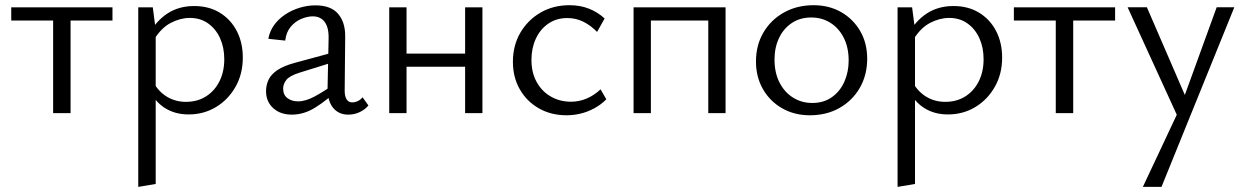

<svg xmlns="http://www.w3.org/2000/svg" viewBox="-20 -443 4880 752"><path d="M188.1 0V-414.2H256.4V0ZM24 -362.7V-414.2H420.5V-362.7Z M718.5 5.2Q664.9 5.2 624.7 -20.7Q584.5 -46.6 563.5 -95.6L581.9 -118.4Q603 -82.2 635.6 -63.1Q668.2 -44.1 708.2 -44.1Q753.2 -44.1 786.8 -65.4Q820.5 -86.7 839.4 -124.3Q858.4 -161.9 858.4 -211.2Q858.4 -256.9 841.9 -293.4Q825.4 -329.8 795.1 -351.3Q764.9 -372.8 723.4 -372.8Q686.5 -372.8 649.1 -353.5Q611.8 -334.2 583.4 -288L557.9 -302.2Q591.5 -361.5 636.3 -390.5Q681.2 -419.4 740.3 -419.4Q798.4 -419.4 841.2 -393.1Q884 -366.8 907.5 -321.3Q931 -275.7 931 -217.2Q931 -153.5 902.6 -103.3Q874.3 -53.1 826.4 -24Q778.5 5.2 718.5 5.2ZM521.5 289V-414.2H578.4L589.8 -327.4V277.5Z M1344 6Q1306 6 1284 -21.5Q1262 -49 1263 -101L1267 -290Q1268 -321 1260.5 -340.5Q1253 -360 1239 -369.5Q1225 -379 1205 -379Q1184 -379 1160 -369Q1136 -359 1118.5 -338Q1101 -317 1097 -284L1031 -291Q1036 -320 1053 -344Q1070 -368 1096 -385.5Q1122 -403 1153 -412.5Q1184 -422 1216 -422Q1276 -422 1304.5 -388.5Q1333 -355 1332 -298L1330 -88Q1330 -66 1337.5 -54Q1345 -42 1359 -42Q1370 -42 1381 -47Q1392 -52 1400 -62L1423 -30Q1410 -14 1389 -4Q1368 6 1344 6ZM1123 6Q1078 6 1050 -19.5Q1022 -45 1022 -86Q1022 -110 1032 -131Q1042 -152 1066.5 -168.5Q1091 -185 1135 -197L1301 -242L1306 -206L1152 -158Q1114 -146 1101.5 -130Q1089 -114 1089 -96Q1089 -71 1106 -58.5Q1123 -46 1147 -46Q1177 -46 1213 -65.5Q1249 -85 1293 -116L1304 -92Q1261 -51 1216 -22.5Q1171 6 1123 6Z M1801.7 0V-414.2H1869.5V0ZM1504.5 0V-414.2H1572.3V0ZM1536.8 -181.6V-233.1H1836.7V-181.6Z M2199.1 8.5Q2138.4 8.5 2091 -18.4Q2043.5 -45.3 2016.2 -92.6Q1988.9 -140 1988.9 -201.2Q1988.9 -265 2018.1 -315Q2047.4 -364.9 2097.3 -393.8Q2147.2 -422.6 2210.2 -422.6Q2252.8 -422.6 2287.1 -408.9Q2321.5 -395.2 2348.1 -370.6L2318.7 -318Q2293.6 -343.6 2264.6 -358Q2235.6 -372.3 2202 -372.3Q2158.9 -372.3 2127.1 -350.1Q2095.3 -328 2078.4 -290.9Q2061.5 -253.8 2061.5 -208.3Q2061.5 -158.8 2081.9 -121.9Q2102.3 -84.9 2137.6 -64.8Q2172.9 -44.6 2216.5 -44.6Q2248.4 -44.6 2278 -57.2Q2307.6 -69.8 2332.2 -93.2L2354.8 -54.1Q2332.4 -31.7 2306 -17.9Q2279.7 -4 2252.9 2.2Q2226 8.5 2199.1 8.5Z M2754.1 0V-414.2H2821.8V0ZM2461.5 0V-414.2H2529.3V0ZM2493.8 -362.7V-414.2H2789.1V-362.7Z M3152 8.5Q3091.2 8.5 3043.4 -18.9Q2995.6 -46.2 2968.3 -93.8Q2940.9 -141.5 2940.9 -202.1Q2940.9 -266.5 2970.4 -316.2Q2999.8 -365.9 3050.9 -394.3Q3102 -422.6 3166.5 -422.6Q3227.3 -422.6 3274.5 -395.6Q3321.7 -368.5 3349.1 -321.4Q3376.5 -274.3 3376.5 -213.1Q3376.5 -149.3 3347.6 -99Q3318.6 -48.8 3268 -20.2Q3217.5 8.5 3152 8.5ZM3161.3 -39.7Q3206.3 -39.7 3238.3 -62.5Q3270.3 -85.2 3287.1 -123.1Q3303.9 -161 3303.9 -206Q3303.9 -257.6 3284.5 -295.4Q3265.2 -333.2 3232.2 -353.8Q3199.2 -374.5 3157.2 -374.5Q3113.2 -374.5 3080.7 -352.5Q3048.2 -330.5 3030.9 -293.4Q3013.5 -256.3 3013.5 -209.7Q3013.5 -158.1 3033.1 -119.8Q3052.7 -81.5 3086.3 -60.6Q3119.8 -39.7 3161.3 -39.7Z M3692.5 5.2Q3638.9 5.2 3598.7 -20.7Q3558.5 -46.6 3537.5 -95.6L3555.9 -118.4Q3577 -82.2 3609.6 -63.1Q3642.2 -44.1 3682.2 -44.1Q3727.2 -44.1 3760.8 -65.4Q3794.5 -86.7 3813.4 -124.3Q3832.4 -161.9 3832.4 -211.2Q3832.4 -256.9 3815.9 -293.4Q3799.4 -329.8 3769.1 -351.3Q3738.9 -372.8 3697.4 -372.8Q3660.5 -372.8 3623.1 -353.5Q3585.8 -334.2 3557.4 -288L3531.9 -302.2Q3565.5 -361.5 3610.3 -390.5Q3655.2 -419.4 3714.3 -419.4Q3772.4 -419.4 3815.2 -393.1Q3858 -366.8 3881.5 -321.3Q3905 -275.7 3905 -217.2Q3905 -153.5 3876.6 -103.3Q3848.3 -53.1 3800.4 -24Q3752.5 5.2 3692.5 5.2ZM3495.5 289V-414.2H3552.4L3563.8 -327.4V277.5Z M4115.1 0V-414.2H4183.4V0ZM3951 -362.7V-414.2H4347.5V-362.7Z M4600.1 30.6 4396.5 -414.5H4472L4630.8 -47.5ZM4745.3 -414.5H4814.4L4529.2 289H4456.2L4603.9 -25.1Z"/></svg>

Font: Ysabeau
Style: Bold
Weight: 700
Designer: Christian Thalmann (Catharsis Fonts)
Version: Version 2.000;gftools[0.9.27.dev2+g8671c4b]